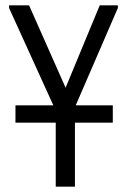

<svg xmlns="http://www.w3.org/2000/svg" viewBox="-20 -460 476 720"><path d="M38 -65H180L14 -430V-440H89L226 -131L354 -440H422V-430L264 -65H403V0H261V240H189V0H38Z"/></svg>

Font: Tilda Sans
Style: Regular
Weight: 400
Designer: ParaType Ltd
Foundry: ParaType Ltd
Version: Version 1.009